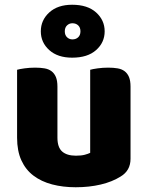

<svg xmlns="http://www.w3.org/2000/svg" viewBox="-20 -773 622 809"><path d="M52 -479Q62 -482 83.5 -485Q105 -488 128 -488Q150 -488 167.5 -485Q185 -482 197 -473Q209 -464 215.5 -448.5Q222 -433 222 -408V-193Q222 -152 242 -134.5Q262 -117 300 -117Q323 -117 337.5 -121Q352 -125 360 -129V-479Q370 -482 391.5 -485Q413 -488 436 -488Q458 -488 475.5 -485Q493 -482 505 -473Q517 -464 523.5 -448.5Q530 -433 530 -408V-104Q530 -54 488 -29Q453 -7 404.5 4.5Q356 16 299 16Q245 16 199.5 4Q154 -8 121 -33Q88 -58 70 -97.5Q52 -137 52 -193ZM152 -641Q152 -688 187.5 -720.5Q223 -753 284 -753Q349 -753 385 -720.5Q421 -688 421 -641Q421 -594 385 -562Q349 -530 284 -530Q223 -530 187.5 -562Q152 -594 152 -641ZM253 -641Q253 -625 262.5 -616Q272 -607 285 -607Q300 -607 309.5 -616Q319 -625 319 -641Q319 -657 309.5 -666Q300 -675 285 -675Q272 -675 262.5 -666Q253 -657 253 -641Z"/></svg>

Font: Baloo Tamma
Style: Regular
Weight: 400
Designer: Divya Kowshik and Ek Type
Foundry: Ek Type
Version: Version 1.443;PS 1.000;hotconv 16.6.51;makeotf.lib2.5.65220;